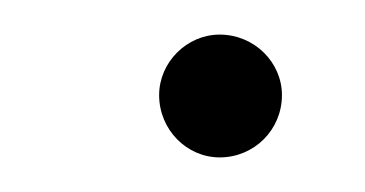

<svg xmlns="http://www.w3.org/2000/svg" viewBox="-20 -377 211 111"><path d="M143 -322C143 -341 127 -357 107 -357C88 -357 72 -341 72 -322C72 -302 88 -286 107 -286C127 -286 143 -302 143 -322Z"/></svg>

Font: Parisienne
Style: Regular
Weight: 400
Designer: Astigmatic (AOETI)
Foundry: Astigmatic (AOETI)
Version: Version 1.000